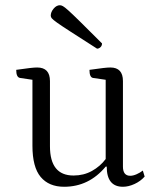

<svg xmlns="http://www.w3.org/2000/svg" viewBox="-20 -702 603 734"><path d="M225 12Q167 12 135.5 -25.5Q104 -63 104 -145V-397L57 -404Q42 -406 42 -435Q77 -440 94.5 -442Q112 -444 122 -444Q171 -444 171 -392V-143Q171 -31 261 -31Q300 -31 331.5 -48.5Q363 -66 384 -94V-397L336 -404Q322 -406 322 -435Q357 -440 374.5 -442Q392 -444 402 -444Q450 -444 450 -392V-65Q450 -30 478 -30Q489 -30 502.5 -36Q516 -42 526 -50L533 -27Q517 -9 494 1.5Q471 12 450 12Q388 12 388 -65H384Q320 12 225 12ZM351 -516Q287 -557 250.5 -580.5Q214 -604 198 -615.5Q182 -627 178 -632Q174 -637 174 -642Q174 -656 185 -669Q196 -682 209 -682Q214 -682 220.5 -678.5Q227 -675 241.5 -662Q256 -649 286.5 -619Q317 -589 370 -536Q370 -527 364 -521.5Q358 -516 351 -516Z"/></svg>

Font: Petrona Light
Style: Regular
Weight: 300
Designer: Ringo R. Seeber
Foundry: Ringo R. Seeber
Version: Version 2.001; ttfautohint (v1.8.3)